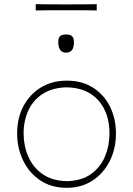

<svg xmlns="http://www.w3.org/2000/svg" viewBox="-20 -890 637 919"><path d="M300 9Q225 9 171.8 -27.2Q118.5 -63.5 90.2 -122.8Q62 -182 62 -251Q62 -325 92.2 -382Q122.5 -439 176.2 -471.5Q230 -504 300 -504Q372 -504 424.8 -470.8Q477.5 -437.5 506.2 -380.2Q535 -323 535 -251Q535 -178.5 505.5 -119.5Q476 -60.5 423 -25.8Q370 9 300 9ZM300 -23Q370.5 -24.5 415.8 -57Q461 -89.5 482.5 -141Q504 -192.5 504 -251Q504 -349.5 450.5 -409.8Q397 -470 300 -472Q231 -470.5 185 -441Q139 -411.5 116 -362Q93 -312.5 93 -251Q93 -192.5 115.2 -141Q137.5 -89.5 183.2 -57Q229 -24.5 300 -23ZM296 -638Q259 -638 259 -690Q259 -709.5 268 -717.2Q277 -725 297 -725Q316.5 -725 325.2 -716.5Q334 -708 334 -687Q334 -638 296 -638ZM151 -840V-870Q184 -869.5 220.8 -869.2Q257.5 -869 297 -869Q337 -869 373.5 -869.2Q410 -869.5 443 -870V-840Q410 -841 373.5 -841Q337 -841 297 -841Q257.5 -841 220.8 -841Q184 -841 151 -840Z"/></svg>

Font: Commissioner Flair Thin
Style: Regular
Weight: 100
Designer: Kostas Bartsokas
Foundry: Kostas Bartsokas
Version: Version 1.000; ttfautohint (v1.8.3)